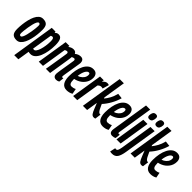

<svg xmlns="http://www.w3.org/2000/svg" viewBox="128 -1850 3165 3165"><g transform="rotate(45 1711.0 -267.0)"><path d="M130 10Q66 10 37.5 -22.5Q9 -55 9 -131Q9 -182 15.5 -239Q22 -296 35 -351.5Q48 -407 69.5 -452Q91 -497 122 -524Q153 -551 195 -551Q260 -551 288 -519Q316 -487 316 -411Q316 -360 310 -302.5Q304 -245 290.5 -190Q277 -135 255.5 -89.5Q234 -44 203 -17Q172 10 130 10ZM133 -85Q150 -85 164 -112Q178 -139 188.5 -181.5Q199 -224 206.5 -269.5Q214 -315 218 -353Q222 -391 222 -410Q222 -440 214 -448Q206 -456 193 -456Q176 -456 162 -429Q148 -402 137.5 -360Q127 -318 119.5 -272Q112 -226 108 -188Q104 -150 104 -132Q104 -102 112 -93.5Q120 -85 133 -85Z M281 210 400 -546H487L491 -522Q502 -532 518.5 -541.5Q535 -551 559 -551Q604 -551 625 -510.5Q646 -470 646 -385Q646 -310 634 -240Q622 -170 598 -113.5Q574 -57 538.5 -24Q503 9 457 9Q442 9 431 7.5Q420 6 410 3L377 210ZM446 -82Q468 -82 486 -107.5Q504 -133 517.5 -176Q531 -219 538.5 -271Q546 -323 546 -376Q546 -417 537.5 -434Q529 -451 513 -451Q505 -451 496 -448Q487 -445 481 -441L425 -86Q433 -82 446 -82Z M1055 10Q1023 10 1005 -8.5Q987 -27 987 -59Q987 -69 990.5 -98Q994 -127 1000.5 -166.5Q1007 -206 1014 -248.5Q1021 -291 1027 -328.5Q1033 -366 1037 -391.5Q1041 -417 1041 -422Q1041 -435 1035.5 -443.5Q1030 -452 1016 -452Q1005 -452 993.5 -447.5Q982 -443 973 -436Q973 -432 972.5 -426.5Q972 -421 972 -416Q969 -392 962.5 -349Q956 -306 947.5 -254Q939 -202 931 -151.5Q923 -101 916.5 -60.5Q910 -20 907 0H809Q813 -22 819.5 -60.5Q826 -99 833.5 -145Q841 -191 848.5 -238Q856 -285 862.5 -325.5Q869 -366 873 -392.5Q877 -419 877 -424Q877 -436 871 -444Q865 -452 851 -452Q830 -452 810 -437L741 0H643L729 -541H818L814 -515Q839 -535 862.5 -543Q886 -551 908 -551Q956 -551 972 -511Q1001 -535 1027 -543Q1053 -551 1074 -551Q1111 -551 1128.5 -529Q1146 -507 1146 -473Q1146 -467 1142 -440Q1138 -413 1131.5 -374Q1125 -335 1118 -292Q1111 -249 1104.5 -210Q1098 -171 1094 -144Q1090 -117 1090 -110Q1090 -90 1108 -90Q1111 -90 1115 -90.5Q1119 -91 1124 -93L1114 -7Q1102 1 1086 5.5Q1070 10 1055 10Z M1411 -20Q1386 -4 1356 3Q1326 10 1299 10Q1232 10 1197.5 -39.5Q1163 -89 1163 -182Q1163 -257 1176 -323.5Q1189 -390 1215 -441Q1241 -492 1279.5 -521.5Q1318 -551 1369 -551Q1420 -551 1444.5 -521.5Q1469 -492 1469 -446Q1469 -373 1427 -316Q1385 -259 1319 -231Q1288 -217 1256 -211Q1256 -206 1256 -200Q1256 -140 1270.5 -116Q1285 -92 1312 -92Q1330 -92 1350 -96.5Q1370 -101 1393 -113ZM1354 -459Q1323 -459 1297.5 -413.5Q1272 -368 1262 -289Q1283 -294 1301 -304Q1337 -325 1358 -356Q1379 -387 1379 -424Q1379 -444 1372 -451.5Q1365 -459 1354 -459Z M1618 -541 1612 -501Q1653 -551 1693 -551Q1704 -551 1713.5 -549.5Q1723 -548 1733 -543L1700 -431Q1691 -434 1682 -435.5Q1673 -437 1666 -437Q1651 -437 1636.5 -430.5Q1622 -424 1605 -407L1540 0H1444L1530 -541Z M1672 0 1789 -740H1887L1825 -349L1833 -330Q1867 -371 1896 -423.5Q1925 -476 1944 -551L2036 -540Q2013 -458 1968.5 -378Q1924 -298 1871 -242L1877 -226Q1898 -178 1912.5 -152Q1927 -126 1939 -115Q1951 -104 1963 -102Q1970 -101 1980 -102L1966 4Q1957 8 1948 9Q1939 10 1931 10Q1901 10 1881 -17.5Q1861 -45 1838 -105L1801 -197L1770 0Z M2253 -20Q2228 -4 2198 3Q2168 10 2141 10Q2074 10 2039.5 -39.5Q2005 -89 2005 -182Q2005 -257 2018 -323.5Q2031 -390 2057 -441Q2083 -492 2121.5 -521.5Q2160 -551 2211 -551Q2262 -551 2286.5 -521.5Q2311 -492 2311 -446Q2311 -373 2269 -316Q2227 -259 2161 -231Q2130 -217 2098 -211Q2098 -206 2098 -200Q2098 -140 2112.5 -116Q2127 -92 2154 -92Q2172 -92 2192 -96.5Q2212 -101 2235 -113ZM2196 -459Q2165 -459 2139.5 -413.5Q2114 -368 2104 -289Q2125 -294 2143 -304Q2179 -325 2200 -356Q2221 -387 2221 -424Q2221 -444 2214 -451.5Q2207 -459 2196 -459Z M2404 -740H2501L2406 -140Q2404 -129 2403 -121Q2402 -113 2402 -107Q2402 -90 2419 -90Q2428 -90 2439 -93L2429 -7Q2417 1 2399.5 5.5Q2382 10 2366 10Q2331 10 2314.5 -8.5Q2298 -27 2298 -59Q2298 -73 2301 -89Z M2623 -754Q2670 -754 2669 -708Q2668 -671 2653.5 -644Q2639 -617 2600 -617Q2554 -617 2555 -664Q2556 -701 2571 -727.5Q2586 -754 2623 -754ZM2454 0 2539 -541H2637L2551 0Z M2790 -754Q2836 -754 2836 -708Q2835 -671 2820 -644Q2805 -617 2768 -617Q2721 -617 2721 -664Q2722 -701 2737 -727.5Q2752 -754 2790 -754ZM2804 -541 2713 29Q2698 127 2666.5 173.5Q2635 220 2570 220Q2560 220 2549 219Q2538 218 2522 215L2543 118Q2554 121 2564 121Q2586 121 2596.5 98.5Q2607 76 2615 31L2706 -541Z M2783 0 2900 -740H2998L2936 -349L2944 -330Q2978 -371 3007 -423.5Q3036 -476 3055 -551L3147 -540Q3124 -458 3079.5 -378Q3035 -298 2982 -242L2988 -226Q3009 -178 3023.5 -152Q3038 -126 3050 -115Q3062 -104 3074 -102Q3081 -101 3091 -102L3077 4Q3068 8 3059 9Q3050 10 3042 10Q3012 10 2992 -17.5Q2972 -45 2949 -105L2912 -197L2881 0Z M3364 -20Q3339 -4 3309 3Q3279 10 3252 10Q3185 10 3150.5 -39.5Q3116 -89 3116 -182Q3116 -257 3129 -323.5Q3142 -390 3168 -441Q3194 -492 3232.5 -521.5Q3271 -551 3322 -551Q3373 -551 3397.5 -521.5Q3422 -492 3422 -446Q3422 -373 3380 -316Q3338 -259 3272 -231Q3241 -217 3209 -211Q3209 -206 3209 -200Q3209 -140 3223.5 -116Q3238 -92 3265 -92Q3283 -92 3303 -96.5Q3323 -101 3346 -113ZM3307 -459Q3276 -459 3250.5 -413.5Q3225 -368 3215 -289Q3236 -294 3254 -304Q3290 -325 3311 -356Q3332 -387 3332 -424Q3332 -444 3325 -451.5Q3318 -459 3307 -459Z"/></g></svg>

Font: Georama Extra Condensed SemiBold
Style: Italic
Weight: 600
Width: 2
Italic angle: -9°
Designer: Jean-Baptiste Levee
Foundry: Production Type
Version: Version 1.000